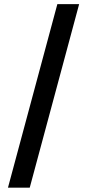

<svg xmlns="http://www.w3.org/2000/svg" viewBox="-20 -781 413 911"><path d="M355.5 -761.4H252.1L17.8 109.4H121.1Z"/></svg>

Font: Magic Ui Pro Semi Bold
Style: Regular
Weight: 600
Designer: Stefan Endress, Andreas Faust
Version: Version 1.000;FEAKit 1.0